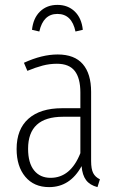

<svg xmlns="http://www.w3.org/2000/svg" viewBox="-20 -755 481 786"><path d="M389 -21 379 11Q348 3 332.5 -17.5Q317 -38 314 -75Q267 11 181 11Q119 11 83.5 -31.5Q48 -74 48 -145Q48 -226 96.5 -269Q145 -312 234 -312H309V-376Q309 -435 286 -464.5Q263 -494 213 -494Q183 -494 154.5 -486.5Q126 -479 92 -465L78 -498Q152 -532 216 -532Q285 -532 319 -492.5Q353 -453 353 -379V-96Q353 -63 361.5 -46.5Q370 -30 389 -21ZM309 -128V-277H238Q95 -277 95 -146Q95 -88 119.5 -57.5Q144 -27 187 -27Q269 -27 309 -128ZM319 -633 289 -626Q274 -698 215 -698Q157 -698 141 -626L111 -633Q116 -681 144 -708Q172 -735 215 -735Q258 -735 286 -708Q314 -681 319 -633Z"/></svg>

Font: Fira Sans Extra Condensed ExtraLight
Style: Regular
Weight: 275
Width: 1
Designer: Carrois Corporate & Edenspiekermann AG
Foundry: Carrois Corporate GbR & Edenspiekermann AG
Version: Version 4.203